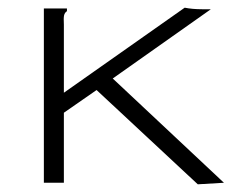

<svg xmlns="http://www.w3.org/2000/svg" viewBox="-20 -475 640 499"><path d="M231 -241 146 -182V0H94V-453H154V-446Q148 -442 146.5 -435Q145 -428 146 -411V-234L460 -455Q480 -451 505 -451H528L273 -271L562 0L494 4Z"/></svg>

Font: Inconsolata Expanded Light
Style: Regular
Weight: 300
Width: 7
Monospace: yes
Designer: Raph Levien, Cyreal, Brenton Simpson
Foundry: Raph Levien, Cyreal, Google
Version: Version 3.001; ttfautohint (v1.8.2.53-6de2)